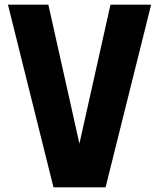

<svg xmlns="http://www.w3.org/2000/svg" viewBox="-20 -800 681 822"><path d="M432 2H209L14 -780H187L320 -185L453 -780H627Z"/></svg>

Font: Cooper Hewitt
Style: Bold
Weight: 711
Designer: Village Type and Design LLC
Foundry: Cooper Hewitt Smithsonian Design Museum
Version: 1.000